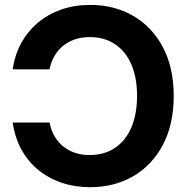

<svg xmlns="http://www.w3.org/2000/svg" viewBox="-20 -759 769 790"><path d="M351.1 -738.8Q450.7 -738.8 528.3 -693.6Q606 -648.4 650.4 -564.5Q694.8 -480.5 694.8 -364.3Q694.8 -247.6 650.4 -163.3Q606 -79.1 528.1 -33.9Q450.2 11.2 351.1 11.2Q287.6 11.2 233.2 -7.3Q178.7 -25.9 136.7 -60.5Q94.7 -95.2 67.9 -144.3Q41 -193.4 32.2 -254.9H184.1Q189.9 -223.1 204.6 -198.2Q219.2 -173.3 240.5 -156.2Q261.7 -139.2 289.1 -130.1Q316.4 -121.1 348.6 -121.1Q409.7 -121.1 453.4 -150.6Q497.1 -180.2 520.5 -234.9Q543.9 -289.6 543.9 -364.3Q543.9 -439.5 520.5 -493.7Q497.1 -547.9 453.4 -577.1Q409.7 -606.4 349.1 -606.4Q316.9 -606.4 289.6 -597.4Q262.2 -588.4 240.7 -571.3Q219.2 -554.2 204.8 -529.8Q190.4 -505.4 183.6 -473.6H32.2Q40.5 -532.2 66.9 -580.8Q93.3 -629.4 135 -664.8Q176.8 -700.2 231.4 -719.5Q286.1 -738.8 351.1 -738.8Z"/></svg>

Font: Inter 28pt
Style: Bold
Weight: 700
Designer: Rasmus Andersson
Foundry: rsms
Version: Version 4.001;git-66647c0bb